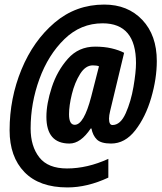

<svg xmlns="http://www.w3.org/2000/svg" viewBox="-20 -742 709 840"><path d="M454 35V-47Q362 -5 273 -5Q190 -5 152 -53.5Q114 -102 114 -180Q114 -291 152.5 -396.5Q191 -502 262 -571Q333 -640 429 -640Q575 -640 575 -466Q575 -427 564 -362.5Q553 -298 530 -246.5Q507 -195 472 -195Q457 -195 457 -223Q457 -237 462 -257L523 -511Q500 -523 468 -530.5Q436 -538 396 -538Q324 -538 277 -485Q230 -432 206.5 -360Q183 -288 183 -231Q183 -114 284 -114Q333 -114 377 -180H380Q386 -149 404 -131.5Q422 -114 466 -114Q527 -114 572 -172Q617 -230 641.5 -314Q666 -398 666 -475Q666 -588 602.5 -655Q539 -722 436 -722Q312 -722 219 -643Q126 -564 74 -438Q22 -312 22 -172Q22 -56 87 11Q152 78 275 78Q362 78 454 35ZM282 -242Q282 -280 294.5 -330.5Q307 -381 330.5 -418.5Q354 -456 386 -456Q403 -456 413 -452L379 -319Q347 -196 307 -196Q282 -196 282 -242Z"/></svg>

Font: Noto Sans UI Condensed ExtraBold
Style: Italic
Weight: 800
Width: 3
Designer: Monotype Design Team
Foundry: Monotype Imaging Inc.
Version: 1.001